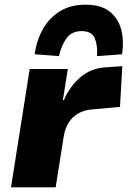

<svg xmlns="http://www.w3.org/2000/svg" viewBox="-20 -801 546 821"><path d="M27 0 107 -506H270L249 -373H253Q278 -431 323 -470Q368 -509 430 -513L503 -518L493 -344L373 -333Q338 -330 313 -315Q288 -300 273.5 -276.5Q259 -253 253 -221L218 0ZM232 -561 128 -569Q137 -630 164 -677.5Q191 -725 236.5 -753Q282 -781 346 -781Q410 -781 447 -753Q484 -725 497.5 -677.5Q511 -630 502 -569L395 -561Q398 -608 385 -638Q372 -668 329 -668Q287 -668 265 -638Q243 -608 232 -561Z"/></svg>

Font: Nunito Sans 7pt Black
Style: Italic
Weight: 900
Italic angle: -9°
Version: Version 3.101;gftools[0.9.27]